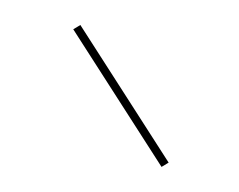

<svg xmlns="http://www.w3.org/2000/svg" viewBox="-35 -720 306 246"><g transform="rotate(10 117.5 -597.5)"><path d="M187 -517 45 -671 53 -678 195 -524Z"/></g></svg>

Font: EauTest Hairline
Style: Regular
Weight: 250
Designer: Christian Thalmann (Catharsis Fonts)
Version: Version 0.001;PS 000.001;hotconv 1.0.88;makeotf.lib2.5.64775